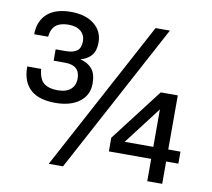

<svg xmlns="http://www.w3.org/2000/svg" viewBox="-79 -808 993 898"><g transform="rotate(10 417.5 -359.0)"><path d="M188 -286Q152 -286 123 -294Q94 -302 73.5 -319Q53 -336 41.5 -363.5Q30 -391 30 -431H96Q101 -381 124.5 -363.5Q148 -346 188 -346Q230 -346 251 -365Q272 -384 272 -416Q272 -479 201 -479H147V-533H195Q230 -533 248 -546.5Q266 -560 266 -591Q266 -622 245 -639.5Q224 -657 187 -657Q148 -657 127 -640Q106 -623 102 -585H36Q36 -647 75 -682.5Q114 -718 188 -718Q257 -718 298 -685.5Q339 -653 339 -599Q339 -559 320 -537Q301 -515 269 -507Q304 -499 324.5 -475.5Q345 -452 345 -405Q345 -350 302.5 -318Q260 -286 188 -286ZM208 0 590 -712H658L276 0ZM676 0V-106H475V-171L666 -420H747V-163H805V-106H747V0ZM676 -341 540 -163H676Z"/></g></svg>

Font: Firefly Display Medium
Style: Regular
Weight: 500
Designer: Colophon Foundry, Jonny Pinhorn
Foundry: Colophon Foundry
Version: Version 1.200; ttfautohint (v1.8.3)